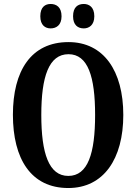

<svg xmlns="http://www.w3.org/2000/svg" viewBox="-20 -937 686 967"><path d="M402 -794C428 -794 455 -810 455 -855C455 -902 428 -917 402 -917C373 -917 348 -902 348 -855C348 -810 373 -794 402 -794ZM235 -794C263 -794 290 -810 290 -855C290 -902 263 -917 235 -917C208 -917 183 -902 183 -855C183 -810 208 -794 235 -794ZM324 10C502 10 601 -137 601 -358C601 -580 502 -725 325 -725C136 -725 45 -580 45 -359C45 -137 136 10 324 10ZM324 -51C226 -51 188 -165 188 -358C188 -551 226 -664 325 -664C423 -664 459 -551 459 -358C459 -165 423 -51 324 -51Z"/></svg>

Font: Noto Serif Bengali ExtraCondensed
Style: Regular
Weight: 400
Width: 2
Designer: Juan Bruce, Universal Thirst, Indian Type Foundry and the Monotype Design Team.
Foundry: Monotype Imaging Inc.
Version: Version 2.003